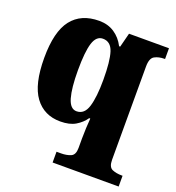

<svg xmlns="http://www.w3.org/2000/svg" viewBox="-138 -657 908 989"><g transform="rotate(20 316.0 -162.0)"><path d="M261 222V163H286Q316 163 338.5 153.5Q361 144 361 106V54Q361 27 362.5 -3.5Q364 -34 366 -57H360Q340 -28 308 -9Q276 10 225 10Q136 10 86 -57.5Q36 -125 36 -270Q36 -414 87.5 -480Q139 -546 238 -546Q286 -546 321.5 -522.5Q357 -499 378 -458H384L404 -536H623V-477H619Q589 -477 566.5 -465Q544 -453 544 -407V104Q544 144 566 153.5Q588 163 619 163H623V222ZM286 -68Q329 -68 345 -120.5Q361 -173 361 -267Q361 -370 345.5 -418Q330 -466 287 -466Q251 -466 236 -418.5Q221 -371 221 -269Q221 -172 236 -120Q251 -68 286 -68Z"/></g></svg>

Font: Noto Serif Hebrew SemiCondensed Black
Style: Regular
Weight: 900
Width: 4
Designer: Monotype Design Team
Foundry: Monotype Imaging Inc.
Version: Version 2.004; ttfautohint (v1.8.4.7-5d5b)